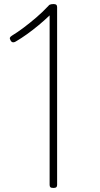

<svg xmlns="http://www.w3.org/2000/svg" viewBox="-20 -914 492 948"><path d="M244 14Q233 14 229 10.5Q225 7 225 -1V-838Q199 -813 170 -789Q141 -765 113 -745Q85 -725 61 -711Q53 -705 45.5 -705Q38 -705 33 -713Q27 -723 29 -728Q31 -733 39 -738Q67 -755 97.5 -778Q128 -801 159.5 -828Q191 -855 219 -885Q222 -889 225 -890.5Q228 -892 232.5 -893Q237 -894 244 -894Q254 -894 258 -890.5Q262 -887 262 -879V-1Q262 7 258 10.5Q254 14 244 14Z"/></svg>

Font: Playwrite HR Lijeva Thin
Style: Regular
Weight: 250
Designer: Veronika Burian, José Scaglione
Foundry: TypeTogether
Version: Version 1.002